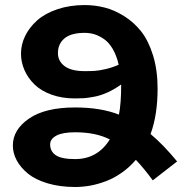

<svg xmlns="http://www.w3.org/2000/svg" viewBox="-20 -728 737 759"><path d="M450.2 -274.9Q459 -318.8 459 -394Q431.6 -374.5 404.5 -362.3Q377.4 -350.1 351.8 -345.5Q326.2 -340.8 311.8 -339.8Q297.4 -338.9 275.9 -338.9Q225.1 -338.9 183.8 -353.8Q142.6 -368.7 116.7 -393.8Q90.8 -418.9 76.9 -450.4Q63 -481.9 63 -516.1Q63 -552.2 79.6 -586.2Q96.2 -620.1 127 -647.5Q157.7 -674.8 206.5 -691.4Q255.4 -708 314.9 -708Q355 -708 393.6 -698.2Q432.1 -688.5 470.7 -664.3Q509.3 -640.1 538.1 -603.8Q566.9 -567.4 585 -509Q603 -450.7 603 -377.9Q603 -273.4 575.2 -198.2Q625.5 -156.2 680.2 -89.8L584 -15.1Q547.4 -64.5 517.1 -96.2Q492.2 -66.9 461.2 -45.2Q430.2 -23.4 398.2 -11.5Q366.2 0.5 336.2 5.9Q306.2 11.2 276.9 11.2Q216.8 11.2 168.5 -3.2Q120.1 -17.6 90.8 -41.5Q61.5 -65.4 46.1 -94Q30.8 -122.6 30.8 -152.8Q30.8 -215.3 94.7 -259.3Q158.7 -303.2 276.9 -303.2Q378.4 -303.2 450.2 -274.9ZM314.9 -446.8Q339.4 -446.8 354.7 -447.8Q370.1 -448.7 396.5 -454.6Q422.9 -460.4 449.2 -472.2Q440.9 -508.3 425.8 -534.2Q410.6 -560.1 391.6 -573.2Q372.6 -586.4 354 -592.3Q335.4 -598.1 314.9 -598.1Q261.2 -598.1 235.1 -576.4Q209 -554.7 209 -518.1Q209 -486.3 235.4 -466.6Q261.7 -446.8 314.9 -446.8ZM276.9 -99.1Q365.7 -99.1 414.1 -176.8Q358.9 -205.1 276.9 -205.1Q227.5 -205.1 202.9 -191.9Q178.2 -178.7 178.2 -157.2Q178.2 -129.4 200.7 -114.3Q223.1 -99.1 276.9 -99.1Z"/></svg>

Font: LT Superior
Style: Bold
Weight: 400
Designer: Daniel Lyons
Foundry: LyonsType
Version: Version 1.000